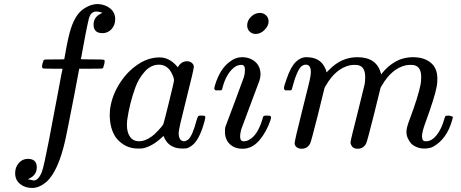

<svg xmlns="http://www.w3.org/2000/svg" viewBox="-20 -725 2282 950"><path d="M118 162Q145 168 147 168Q170 168 187 126Q197 99 221.5 -27.5Q246 -154 267 -267.5Q288 -381 289 -382V-385H242Q195 -385 192 -387Q185 -391 190 -409Q194 -424 195 -425Q197 -430 204 -430.5Q211 -431 250 -431Q298 -431 298 -432Q298 -434 307 -482Q316 -530 319 -540Q340 -635 382 -672Q422 -705 465 -705Q501 -703 525.5 -683Q550 -663 550 -630Q550 -601 532 -581Q514 -561 487 -561Q443 -561 443 -603Q443 -640 478 -657L487 -662Q469 -668 457 -668Q428 -668 419 -630Q412 -601 402.5 -552Q393 -503 387 -468.5Q381 -434 380 -433Q380 -431 435 -431Q480 -431 489 -430Q498 -429 498 -423Q498 -412 491 -391Q489 -386 481.5 -385.5Q474 -385 428 -385H372L349 -263Q312 -72 303 -32Q269 119 212 173Q175 205 139 205Q103 205 79 185Q55 165 55 132Q55 102 73 81.5Q91 61 118 61Q162 61 162 103Q162 140 127 157Z M977 -153Q986 -153 989 -152.5Q992 -152 994 -150Q996 -148 996 -144Q996 -141 993 -129Q971 -45 939 -13Q926 0 907 8Q899 10 883 10Q820 10 795 -39Q790 -52 790 -51Q789 -52 786 -50Q784 -48 782 -46Q734 -1 687 9Q681 10 662 10Q596 10 553 -45Q523 -89 523 -157Q523 -173 524 -179Q531 -243 565.5 -301.5Q600 -360 648 -396Q706 -441 770 -441Q820 -441 860 -392Q876 -422 906 -422Q919 -422 929 -414Q939 -406 939 -394Q939 -381 901.5 -233.5Q864 -86 864 -68Q864 -26 892 -26Q901 -27 912 -35Q933 -55 953 -131Q959 -151 963 -152Q965 -153 973 -153ZM608 -106Q608 -70 623.5 -48Q639 -26 669 -26Q698 -26 731 -50Q743 -58 763.5 -80Q784 -102 788 -110Q790 -114 815.5 -217Q841 -320 841 -328Q841 -340 830 -362Q808 -405 767 -405Q727 -405 696.5 -371Q666 -337 650 -293Q621 -214 609 -129Q609 -126 608.5 -118Q608 -110 608 -106Z M1203 -600Q1203 -623 1222 -642Q1241 -661 1266 -661Q1284 -661 1296.5 -649Q1309 -637 1309 -619Q1309 -597 1289 -577Q1269 -557 1245 -557Q1227 -557 1215 -569Q1203 -581 1203 -600ZM1180 11Q1141 11 1117 -12Q1093 -35 1093 -74Q1093 -91 1095 -97Q1096 -99 1141.5 -220.5Q1187 -342 1187 -344Q1192 -360 1192 -380Q1192 -404 1175 -404H1173Q1149 -404 1127 -381Q1095 -348 1080 -287Q1080 -286 1079 -283.5Q1078 -281 1077.5 -280.5Q1077 -280 1076 -279Q1075 -278 1072.5 -278Q1070 -278 1068 -278Q1066 -278 1060 -278H1046Q1040 -284 1040 -287Q1040 -290 1043 -301Q1069 -387 1119 -421Q1146 -442 1177 -442Q1217 -442 1243 -419Q1269 -396 1269 -357Q1269 -344 1264 -327Q1263 -325 1218 -204L1173 -83Q1168 -61 1168 -51Q1168 -26 1185 -26Q1199 -26 1210 -32Q1254 -53 1279 -137Q1282 -149 1284.5 -151Q1287 -153 1301 -153Q1310 -153 1313.5 -152.5Q1317 -152 1319 -150Q1321 -148 1321 -143Q1321 -139 1318 -130Q1299 -73 1263.5 -31Q1228 11 1180 11Z M1472 11Q1458 11 1448 3.5Q1438 -4 1438 -17Q1438 -30 1476 -181Q1515 -335 1515 -342Q1518 -357 1518 -369Q1518 -405 1493 -405Q1483 -405 1473 -398Q1449 -379 1425 -287Q1425 -286 1424 -283.5Q1423 -281 1422.5 -280.5Q1422 -280 1421 -279Q1420 -278 1417.5 -278Q1415 -278 1413 -278Q1411 -278 1405 -278H1391Q1385 -284 1385 -287Q1385 -300 1399 -337Q1419 -395 1443 -418Q1467 -442 1496 -442Q1559 -442 1584 -397Q1595 -378 1595 -369Q1595 -367 1596 -367L1607 -378Q1668 -442 1748 -442Q1845 -442 1865 -360L1866 -357L1874 -367Q1911 -411 1960 -431Q1991 -442 2023 -442Q2078 -442 2111 -415Q2144 -388 2144 -336Q2144 -313 2141 -298Q2132 -247 2086 -121Q2068 -73 2068 -50Q2069 -36 2073 -31Q2077 -26 2088 -26Q2116 -26 2140.5 -56.5Q2165 -87 2179 -138Q2182 -149 2184.5 -151Q2187 -153 2201 -153Q2220 -150 2221 -145Q2221 -144 2217 -130Q2191 -37 2123 1Q2105 10 2080 10Q2042 10 2015 -14Q1991 -42 1991 -73Q1991 -92 2005 -129Q2049 -246 2061 -307Q2064 -322 2064 -345Q2064 -404 2015 -404Q1997 -404 1989 -402Q1919 -387 1870 -303L1863 -291L1830 -157Q1797 -26 1792 -16Q1779 11 1749 11Q1725 11 1717 -9L1714 -18Q1714 -29 1748 -161L1784 -307Q1787 -322 1787 -345Q1787 -404 1738 -404Q1720 -404 1712 -402Q1642 -387 1593 -303L1586 -291L1553 -157Q1520 -26 1515 -16Q1502 11 1472 11Z"/></svg>

Font: MathJax_Math
Style: Italic
Weight: 400
Version: Version 1.1